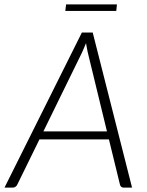

<svg xmlns="http://www.w3.org/2000/svg" viewBox="-44 -856 672 876"><path d="M0 0ZM558.5 0H520Q513 0 509 -3.8Q505 -7.5 503.5 -13L453 -220H136L34.5 -13Q32 -7.5 26.5 -3.8Q21 0 14.5 0H-23.5L329.5 -707.5H379ZM154 -256.5H444L356.5 -616.5Q354.5 -625.5 352.5 -636.2Q350.5 -647 348.5 -659Q343.5 -647 338.8 -636Q334 -625 330 -616ZM257.5 -836H489.5L486.5 -806H254Z"/></svg>

Font: Lato Light
Style: Italic
Weight: 300
Italic angle: -7°
Designer: Lukasz Dziedzic
Foundry: tyPoland Lukasz Dziedzic
Version: Version 2.007; 2014-02-27